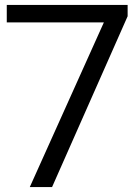

<svg xmlns="http://www.w3.org/2000/svg" viewBox="-20 -760 569 780"><path d="M101 0 402 -669H7.5V-740H498.5V-694L191.5 0Z"/></svg>

Font: Encode Sans Exp
Style: Regular
Weight: 400
Width: 7
Designer: Multiple Designers
Foundry: Impallari Type
Version: Version 3.002; ttfautohint (v1.8.3) -l 8 -r 50 -G 200 -x 14 